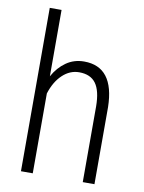

<svg xmlns="http://www.w3.org/2000/svg" viewBox="-85 -809 650 868"><g transform="rotate(10 240.5 -375.0)"><path d="M126.5 -445.3Q149.9 -487.8 185.8 -512.9Q221.7 -538.1 268.1 -538.1Q406.2 -538.1 409.7 -354V0H356V-348.1Q355.5 -418.9 331.1 -452.6Q306.6 -486.3 254.4 -486.3Q211.9 -486.3 178 -454.3Q144 -422.4 126.5 -366.7V0H72.3V-750H126.5Z"/></g></svg>

Font: TypoPRO Roboto
Style: Regular
Weight: 300
Designer: Google
Version: Version 2.136; 2016